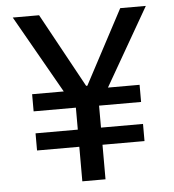

<svg xmlns="http://www.w3.org/2000/svg" viewBox="-51 -745 716 792"><g transform="rotate(-5 307.0 -349.0)"><path d="M528 -143V-214H354V-305H528V-376H397L582 -698H476L313 -391H308L140 -698H31L214 -376H83V-305H258V-214H83V-143H258V0H354V-143Z"/></g></svg>

Font: IBM Plex Thai Looped Text
Style: Regular
Weight: 450
Designer: Mike Abbink, Paul van der Laan, Pieter van Rosmalen, Ben Mitchell, Mark Frömberg
Foundry: Bold Monday
Version: Version 1.0